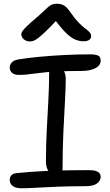

<svg xmlns="http://www.w3.org/2000/svg" viewBox="-20 -997 591 1028"><path d="M80 -596Q57 -596 44.5 -607Q32 -618 32 -636Q32 -650 43 -662.5Q54 -675 80 -679Q128 -687 192 -693Q256 -699 325.5 -702.5Q395 -706 460 -706Q493 -706 506 -699Q519 -692 519 -673Q519 -647 491 -632Q463 -617 414 -617Q349 -617 302.5 -615Q256 -613 224 -610Q192 -607 168 -603.5Q144 -600 123.5 -598Q103 -596 80 -596ZM283 -56Q258 -56 242 -77Q226 -98 226 -133Q226 -220 230.5 -303Q235 -386 239 -462Q243 -538 243 -600Q243 -624 250.5 -636.5Q258 -649 276 -649Q299 -649 315.5 -627.5Q332 -606 332 -575Q332 -530 328 -458Q324 -386 319.5 -293.5Q315 -201 315 -93Q315 -56 283 -56ZM97 11Q63 11 47.5 -1.5Q32 -14 32 -34Q32 -48 40.5 -58Q49 -68 68 -70Q105 -74 141 -76.5Q177 -79 214 -81Q251 -83 290 -84Q329 -85 370.5 -85.5Q412 -86 457 -86Q482 -86 495 -81Q508 -76 513.5 -68.5Q519 -61 519 -50Q519 -30 499.5 -15Q480 0 435 0Q358 0 291.5 2.5Q225 5 175.5 8Q126 11 97 11ZM140 -775Q127 -775 116.5 -780.5Q106 -786 100 -795Q94 -804 94 -813Q94 -820 99 -828.5Q104 -837 121 -854Q138 -871 176 -903Q206 -929 222.5 -945.5Q239 -962 252 -969.5Q265 -977 285 -977Q308 -977 324.5 -966.5Q341 -956 360 -927Q383 -894 402.5 -874.5Q422 -855 437 -844Q452 -833 460 -824Q468 -815 468 -802Q468 -791 457.5 -783.5Q447 -776 428 -776Q404 -776 382 -785.5Q360 -795 332.5 -821.5Q305 -848 267 -901H295Q253 -856 226.5 -830.5Q200 -805 184 -793Q168 -781 158 -778Q148 -775 140 -775Z"/></svg>

Font: Shantell Sans Light
Style: Regular
Weight: 400
Version: Version 1.011;[c5ecc13dd]